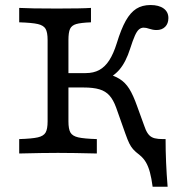

<svg xmlns="http://www.w3.org/2000/svg" viewBox="-20 -602 729 753"><path d="M527.8 6.2Q510.5 -7 501.9 -16.9Q493.3 -26.8 487 -39.7Q480.6 -52.6 471.5 -78.3L435.4 -180.3Q424.3 -210.7 409.2 -227.5Q394.1 -244.4 370.2 -251.6Q346.3 -258.9 307.1 -258.9H220.5V-315.3H316.1Q347 -315.3 369.4 -327.5Q391.7 -339.6 408.3 -365.2Q424.9 -390.8 438 -432.6Q455 -488.2 473.2 -520.6Q491.5 -553 514.5 -567.6Q537.6 -582.3 570.3 -582.3Q603 -582.3 621.7 -568.8Q640.4 -555.3 640.4 -531.2Q640.4 -509.6 627.8 -496.9Q615.1 -484.2 594 -484.2Q585.8 -484.2 578.6 -485.7Q571.4 -487.1 564.5 -489.4Q559.4 -491.2 554.2 -492.4Q549 -493.5 543.3 -493.5Q533.1 -493.5 524.8 -486.4Q516.6 -479.3 508.8 -461.6Q500.9 -443.9 490.4 -411.1Q473.7 -358.5 448.3 -328.8Q422.8 -299.1 385.8 -287.6L389.2 -316.5Q427 -306.2 449.1 -292.4Q471.2 -278.6 486.8 -254Q502.3 -229.4 518.2 -184.4L546.3 -107Q547.9 -103.2 548.7 -101Q549.5 -98.7 550.9 -94.9Q557.4 -79.6 565.7 -71.3Q574.1 -62.9 586.8 -59.7Q599.4 -56.5 619.4 -56.5H629.4Q629.4 33.6 637.4 130.4H578.6Q574.3 97.4 568 74Q561.8 50.7 552.2 34.4Q542.6 18.1 527.8 6.2ZM166.7 -125.8V-445.2Q166.7 -475 158.9 -488.7Q151 -502.4 128.4 -507.7Q105.8 -512.9 55.3 -514.5V-571Q96.4 -568.5 204 -568.5Q302 -568.5 336.8 -571V-514.5Q296.9 -512.9 279 -507.7Q261.1 -502.4 254.7 -488.7Q248.4 -475 248.4 -445.2V-125.8Q248.4 -96 256.2 -82.3Q264.1 -68.5 286.7 -63.3Q309.3 -58.1 359.8 -56.5V0Q265.4 -2.4 207.3 -2.4Q147.2 -2.4 55.3 0V-56.5Q105.8 -58.1 128.4 -63.3Q151 -68.5 158.9 -82.3Q166.7 -96 166.7 -125.8Z"/></svg>

Font: Playfair Micro SmCond SmLight
Style: Regular
Weight: 360
Width: 4
Designer: Claus Eggers Sørensen
Foundry: Claus Eggers Sørensen
Version: Version 2.100;Glyphs 3.2 (3219)